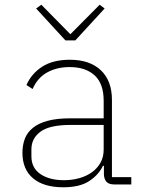

<svg xmlns="http://www.w3.org/2000/svg" viewBox="-20 -781 640 813"><path d="M464 0Q441 0 431 -11Q421 -22 420 -42V-79H416Q398 -41 358 -14.5Q318 12 248 12Q165 12 120 -26Q75 -64 75 -134Q75 -166 85 -193Q95 -220 119 -239.5Q143 -259 182 -269.5Q221 -280 278 -280H419V-354Q419 -427 380.5 -462Q342 -497 275 -497Q221 -497 180 -474.5Q139 -452 118 -404L92 -421Q113 -469 158.5 -498.5Q204 -528 276 -528Q360 -528 407 -483.5Q454 -439 454 -358V-31H536V0ZM251 -18Q285 -18 315.5 -26.5Q346 -35 369 -51.5Q392 -68 405.5 -92Q419 -116 419 -148V-252H279Q190 -252 151.5 -223.5Q113 -195 113 -149V-119Q113 -70 151 -44Q189 -18 251 -18ZM257 -610 133 -745 155 -761 278 -636 402 -761 423 -745 299 -610Z"/></svg>

Font: IBM Plex Mono ExtraLight
Style: Regular
Weight: 200
Monospace: yes
Designer: Mike Abbink, Paul van der Laan, Pieter van Rosmalen
Foundry: Bold Monday
Version: Version 2.3